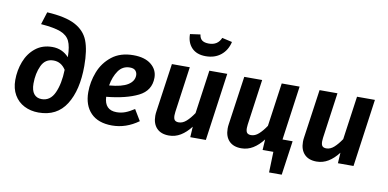

<svg xmlns="http://www.w3.org/2000/svg" viewBox="-85 -1057 2989 1479"><g transform="rotate(10 1409.5 -317.0)"><path d="M32 -200Q32 -276 58.5 -345Q85 -414 139 -457Q193 -500 270 -500Q348 -500 400 -443V-447Q399 -527 379 -568.5Q359 -610 307.5 -630Q256 -650 153 -658L184 -756Q328 -748 404 -708Q480 -668 508.5 -595Q537 -522 537 -398Q537 -209 466 -96.5Q395 16 251 16Q189 16 139 -9.5Q89 -35 60.5 -84Q32 -133 32 -200ZM393 -343Q357 -399 297 -399Q232 -399 203.5 -338Q175 -277 175 -198Q175 -144 196.5 -117Q218 -90 257 -90Q325 -90 357.5 -162Q390 -234 393 -343Z M744 -194Q749 -91 843 -91Q878 -91 910 -103Q942 -115 980 -140L1032 -54Q935 16 826 16Q717 16 659.5 -43.5Q602 -103 602 -206Q602 -286 632 -364Q662 -442 728 -494Q794 -546 896 -546Q986 -546 1035.5 -505.5Q1085 -465 1085 -403Q1085 -302 991.5 -255.5Q898 -209 744 -194ZM943 -397Q943 -418 929.5 -433Q916 -448 886 -448Q829 -448 796 -401Q763 -354 751 -284Q850 -292 896.5 -321.5Q943 -351 943 -397Z M1142 -116Q1142 -134 1145 -152L1199 -530H1339L1289 -172Q1287 -152 1287 -145Q1287 -118 1297 -107.5Q1307 -97 1328 -97Q1359 -97 1387.5 -122.5Q1416 -148 1444 -190L1492 -530H1632L1558 0H1436L1441 -83Q1404 -35 1362 -9.5Q1320 16 1271 16Q1209 16 1175.5 -19Q1142 -54 1142 -116ZM1296 -782 1376 -793Q1380 -762 1398.5 -748.5Q1417 -735 1451 -735Q1521 -735 1546 -796L1625 -778Q1610 -712 1562.5 -673.5Q1515 -635 1444 -635Q1373 -635 1334.5 -675.5Q1296 -716 1296 -782Z M2218 -106 2180 162H2081L2086 0H2002L2007 -83Q1970 -35 1928 -9.5Q1886 16 1837 16Q1775 16 1741.5 -19Q1708 -54 1708 -116Q1708 -134 1711 -152L1765 -530H1905L1855 -172Q1853 -152 1853 -145Q1853 -118 1863 -107.5Q1873 -97 1894 -97Q1925 -97 1953.5 -122.5Q1982 -148 2010 -190L2058 -530H2198L2139 -106Z M2297 -116Q2297 -134 2300 -152L2354 -530H2494L2444 -172Q2442 -152 2442 -145Q2442 -118 2452 -107.5Q2462 -97 2483 -97Q2514 -97 2542.5 -122.5Q2571 -148 2599 -190L2647 -530H2787L2713 0H2591L2596 -83Q2559 -35 2517 -9.5Q2475 16 2426 16Q2364 16 2330.5 -19Q2297 -54 2297 -116Z"/></g></svg>

Font: Fira Sans SemiBold
Style: Italic
Weight: 600
Italic angle: -8°
Designer: bBox Type GmbH & Carrois Corporate GbR & Edenspiekermann AG
Foundry: bBox Type GmbH & Carrois Corporate GbR & Edenspiekermann AG
Version: Version 4.301